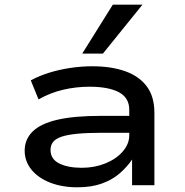

<svg xmlns="http://www.w3.org/2000/svg" viewBox="-20 -788 786 817"><path d="M309 9Q244 9 193 -11Q142 -31 113.5 -66.5Q85 -102 85 -147Q85 -195 119 -228.5Q153 -262 224.5 -278.5Q296 -295 409 -295H548V-223H415Q353 -223 310.5 -219Q268 -215 242.5 -206.5Q217 -198 206 -184Q195 -170 195 -150Q195 -111 232 -92.5Q269 -74 328 -74Q382 -74 428 -92.5Q474 -111 502 -143Q530 -175 530 -212V-321Q530 -372 486 -395.5Q442 -419 361 -419Q303 -419 248 -406Q193 -393 144 -365L111 -446Q148 -466 190.5 -479Q233 -492 279.5 -499Q326 -506 373 -506Q453 -506 512.5 -485Q572 -464 604.5 -420.5Q637 -377 637 -308V0H542V-108V-109Q521 -78 489.5 -50.5Q458 -23 413.5 -7Q369 9 309 9ZM330 -560 460 -768H586L418 -560Z"/></svg>

Font: Nunito Sans 7pt Expanded Medium
Style: Regular
Weight: 500
Width: 7
Designer: Vernon Adams
Foundry: Vernon Adams
Version: Version 3.101;gftools[0.9.27]